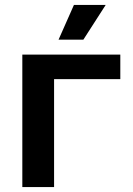

<svg xmlns="http://www.w3.org/2000/svg" viewBox="-20 -754 536 774"><path d="M70 0V-534H465V-435H198V0ZM216 -594 278 -734H406L316 -594Z"/></svg>

Font: Geist SemBd
Style: Regular
Weight: 400
Designer: Basement.studio, Andrés Briganti, Mateo Zaragoza
Foundry: Basement.studio, Vercel, Andrés Briganti, Guido Ferreyra, Mateo Zaragoza
Version: Version 1.401